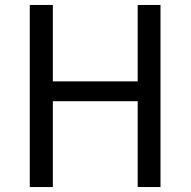

<svg xmlns="http://www.w3.org/2000/svg" viewBox="-20 -754 768 774"><path d="M100 0H193V-346H535V0H627V-734H535V-426H193V-734H100Z"/></svg>

Font: Noto Sans JP
Style: Regular
Weight: 400
Designer: Ryoko NISHIZUKA  (kana, bopomofo & ideographs); Paul D. Hunt (Latin, Greek & Cyrillic); Sandoll Communications , Soo-you
Foundry: Adobe
Version: Version 2.002;hotconv 1.0.116;makeotfexe 2.5.65601